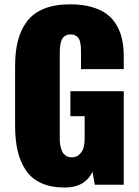

<svg xmlns="http://www.w3.org/2000/svg" viewBox="-20 -842 635 875"><path d="M275.4 12.7Q212.4 12.7 167.5 -7.8Q122.6 -28.3 97.2 -66.9Q71.8 -105.5 60.3 -154.8Q48.8 -204.1 48.8 -268.6V-541Q48.8 -606.9 61.8 -657Q74.7 -707 103.3 -744.9Q131.8 -782.7 181.2 -802.5Q230.5 -822.3 299.8 -822.3Q355 -822.3 397.2 -810.3Q439.5 -798.3 466.8 -777.8Q494.1 -757.3 511.7 -726.8Q529.3 -696.3 536.6 -661.6Q543.9 -627 543.9 -585V-526.9H349.1V-604.5Q349.1 -618.2 348.6 -626.7Q348.1 -635.3 345.7 -647.7Q343.3 -660.2 338.6 -667.2Q334 -674.3 324.7 -679.7Q315.4 -685.1 302.2 -685.1Q286.1 -685.1 275.4 -677.7Q264.6 -670.4 260 -657Q255.4 -643.6 253.9 -631.6Q252.4 -619.6 252.4 -603.5V-206.5Q252.4 -191.4 254.9 -178.5Q257.3 -165.5 262.9 -152.8Q268.6 -140.1 280 -132.6Q291.5 -125 307.6 -125Q328.6 -125 342.5 -138.7Q356.4 -152.3 361.1 -169.7Q365.7 -187 365.7 -207V-312.5H300.8V-426.3H543.9V0H411.6L401.9 -59.1Q366.2 12.7 275.4 12.7Z"/></svg>

Font: Oswald
Style: Heavy
Weight: 800
Designer: Vernon Adams
Foundry: Vernon Adams
Version: 3.0; ttfautohint (v0.95) -l 8 -r 50 -G 200 -x 0 -w "G" -W -c